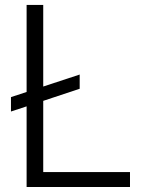

<svg xmlns="http://www.w3.org/2000/svg" viewBox="-20 -747 595 767"><path d="M298.3 -449.2V-392.4L152.7 -344.1V-59.7H499.3V0H86.3V-322.1L23.8 -301.5V-359L86.3 -379.6V-727.3H152.7V-401.3Z"/></svg>

Font: Inter Light BETA
Style: Regular
Weight: 300
Designer: Rasmus Andersson
Foundry: rsms
Version: Version 3.011;git-f93a4a705